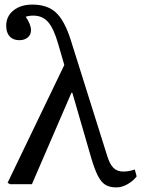

<svg xmlns="http://www.w3.org/2000/svg" viewBox="-20 -802 615 836"><path d="M567 -64 575 -34Q559 -13 534.5 0.5Q510 14 487 14Q458 14 439.5 3Q421 -8 406.5 -36Q392 -64 377 -115L295 -398H291L119 0H24L13 -6L260 -519L233 -612Q214 -678 189.5 -706Q165 -734 125 -734Q106 -734 92 -729Q115 -695 115 -671Q115 -651 101 -639Q87 -627 64 -627Q37 -627 22 -643.5Q7 -660 7 -690Q7 -731 38.5 -756.5Q70 -782 121 -782Q186 -782 223.5 -747.5Q261 -713 288 -628L445 -129Q457 -88 473.5 -71.5Q490 -55 517 -55Q541 -55 567 -64Z"/></svg>

Font: Literata 36pt
Style: Regular
Weight: 400
Designer: Latin by Veronika Burian and Jose Scaglione. Greek by Irene Vlachou. Cyrillic by Vera Evstafieva.
Foundry: TypeTogether
Version: Version 3.002